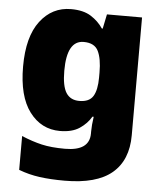

<svg xmlns="http://www.w3.org/2000/svg" viewBox="-55 -611 754 899"><g transform="rotate(5 321.5 -161.5)"><path d="M243 -563Q301 -563 336.5 -540.5Q372 -518 394 -485H398L412 -553H577V1Q577 118 504.5 179Q432 240 282 240Q215 240 164 233Q113 226 66 208V49Q116 70 161 80.5Q206 91 271 91Q386 91 386 9V-1Q386 -30 392 -70H386Q367 -37 332 -13.5Q297 10 240 10Q152 10 97 -63Q42 -136 42 -276Q42 -416 98 -489.5Q154 -563 243 -563ZM315 -415Q236 -415 236 -273Q236 -201 256 -169.5Q276 -138 318 -138Q365 -138 383 -167.5Q401 -197 401 -256V-279Q401 -344 383.5 -379.5Q366 -415 315 -415Z"/></g></svg>

Font: Noto Sans Cherokee Black
Style: Regular
Weight: 900
Designer: Monotype Design Team
Foundry: Monotype Imaging Inc.
Version: Version 2.001; ttfautohint (v1.8.4.7-5d5b)